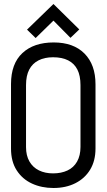

<svg xmlns="http://www.w3.org/2000/svg" viewBox="-20 -928 533 959"><path d="M376 -781 247 -908 115 -780 158 -738 247 -825 332 -739ZM35 -508V-186Q35 -121 63.5 -77Q92 -33 140 -11Q188 11 247 11Q309 11 356.5 -13Q404 -37 430.5 -81Q457 -125 457 -186V-507Q457 -605 402 -660.5Q347 -716 248 -716Q149 -716 92 -663Q35 -610 35 -508ZM110 -193V-503Q110 -550 126 -580.5Q142 -611 172.5 -626.5Q203 -642 245 -642Q290 -642 320.5 -626.5Q351 -611 366.5 -580.5Q382 -550 382 -503V-194Q382 -151 365 -121Q348 -91 317 -76.5Q286 -62 245 -62Q205 -62 174.5 -77Q144 -92 127 -121.5Q110 -151 110 -193Z"/></svg>

Font: Advent Pro Medium
Style: Regular
Weight: 500
Designer: VivaRado, Andreas Kalpakidis
Foundry: VivaRado, Andreas Kalpakidis
Version: Version 3.000